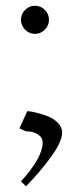

<svg xmlns="http://www.w3.org/2000/svg" viewBox="-20 -482 281 670"><path d="M47.9 -34.2 75.2 -94.2Q83 -94.2 100.8 -90.3Q118.7 -86.4 141.1 -78.6Q163.6 -70.8 180.2 -55.2Q196.8 -39.6 196.8 -20Q196.8 12.2 158.7 64.7Q120.6 117.2 70.8 168L53.2 150.9Q128.9 67.9 128.9 15.1Q128.9 -0.5 116.2 -10Q103.5 -19.5 91.8 -21.7Q80.1 -23.9 69.8 -23.9ZM67.6 -378.4Q53.2 -393.1 53.2 -413.1Q53.2 -433.1 67.6 -447.5Q82 -461.9 102.1 -461.9Q122.1 -461.9 136.5 -447.5Q150.9 -433.1 150.9 -413.1Q150.9 -393.1 136.5 -378.4Q122.1 -363.8 102.1 -363.8Q82 -363.8 67.6 -378.4Z"/></svg>

Font: Dehuti
Style: Book
Weight: 400
Version: Version 1.2